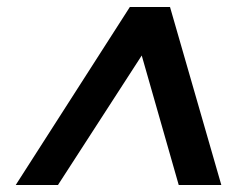

<svg xmlns="http://www.w3.org/2000/svg" viewBox="-20 -720 699 550"><path d="M25 -190 352 -700H467L614 -190H492L386 -561L146 -190Z"/></svg>

Font: DM Sans 18pt SemiBold
Style: Italic
Weight: 600
Italic angle: -10°
Designer: Colophon Foundry, Jonny Pinhorn
Foundry: Colophon Foundry
Version: Version 4.004;gftools[0.9.30]